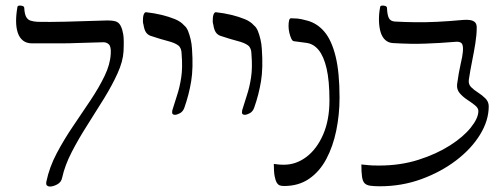

<svg xmlns="http://www.w3.org/2000/svg" viewBox="-20 -671 1844 704"><path d="M150 -5Q161 -58 188 -109Q215 -160 248 -208.5Q281 -257 312 -303.5Q343 -350 363.5 -392.5Q384 -435 386 -473Q388 -500 379 -508.5Q370 -517 356 -516Q308 -515 270.5 -513.5Q233 -512 203 -512Q173 -512 147 -512Q121 -512 98 -512Q77 -512 64 -522.5Q51 -533 45 -551.5Q39 -570 39 -594Q39 -618 44 -646Q45 -650 51 -650.5Q57 -651 63 -649Q69 -647 69 -641Q70 -621 75.5 -610Q81 -599 91.5 -595.5Q102 -592 117 -591Q158 -590 221.5 -591.5Q285 -593 373 -596Q398 -596 408 -591Q418 -586 423 -575Q429 -563 432 -544.5Q435 -526 433 -483Q431 -446 411 -402Q391 -358 361.5 -310Q332 -262 300 -212Q268 -162 243 -113.5Q218 -65 208 -20Q205 -3 190 5Q175 13 163 13Q157 13 152.5 9.5Q148 6 150 -5Z M621 -250Q616 -250 613 -253Q610 -256 612 -267Q620 -294 629.5 -322.5Q639 -351 644.5 -387Q650 -423 646 -472Q646 -495 633.5 -504.5Q621 -514 595.5 -520.5Q570 -527 531 -540Q521 -544 515 -553Q509 -562 506 -581Q504 -587 504 -593Q504 -599 504.5 -605.5Q505 -612 506.5 -616.5Q508 -621 510.5 -624Q513 -627 517 -626Q545 -623 572 -616.5Q599 -610 621 -601Q643 -592 655 -578Q664 -571 669.5 -557.5Q675 -544 679 -527Q683 -510 684 -492Q689 -422 681 -373Q673 -324 656 -276Q651 -262 640 -256Q629 -250 621 -250Z M877 -250Q872 -250 869 -253Q866 -256 868 -267Q876 -294 885.5 -322.5Q895 -351 900.5 -387Q906 -423 902 -472Q902 -495 889.5 -504.5Q877 -514 851.5 -520.5Q826 -527 787 -540Q777 -544 771 -553Q765 -562 762 -581Q760 -587 760 -593Q760 -599 760.5 -605.5Q761 -612 762.5 -616.5Q764 -621 766.5 -624Q769 -627 773 -626Q801 -623 828 -616.5Q855 -610 877 -601Q899 -592 911 -578Q920 -571 925.5 -557.5Q931 -544 935 -527Q939 -510 940 -492Q945 -422 937 -373Q929 -324 912 -276Q907 -262 896 -256Q885 -250 877 -250Z M1102 -514 1057 -520Q1052 -521 1048 -529.5Q1044 -538 1041 -550.5Q1038 -563 1038 -575.5Q1038 -588 1040 -596Q1042 -604 1047 -604Q1058 -604 1070.5 -603Q1083 -602 1108 -595Q1144 -585 1170 -554Q1196 -523 1210.5 -464.5Q1225 -406 1225 -313Q1225 -251 1213 -192.5Q1201 -134 1176.5 -88Q1152 -42 1113.5 -15.5Q1075 11 1022 11Q1013 11 1006.5 9Q1000 7 995 -1Q990 -9 987 -25Q984 -41 984 -70Q992 -69 1000 -68Q1008 -67 1021 -67Q1066 -67 1104 -96Q1142 -125 1165 -178Q1188 -231 1188 -303Q1188 -375 1177.5 -420Q1167 -465 1148 -488Q1129 -511 1102 -514Z M1373 12Q1351 12 1337.5 10Q1324 8 1317 1Q1310 -6 1307.5 -22.5Q1305 -39 1305 -68Q1319 -67 1330 -65.5Q1341 -64 1370 -64Q1448 -64 1514 -85Q1580 -106 1629.5 -137.5Q1679 -169 1706.5 -203.5Q1734 -238 1734 -264Q1734 -275 1721.5 -285Q1709 -295 1693 -305.5Q1677 -316 1665.5 -329.5Q1654 -343 1656 -362Q1662 -406 1669 -436Q1676 -466 1677 -480Q1679 -499 1675 -508.5Q1671 -518 1655 -518Q1620 -515 1592 -513.5Q1564 -512 1538.5 -511Q1513 -510 1485 -510.5Q1457 -511 1421 -513Q1404 -514 1392.5 -524.5Q1381 -535 1375.5 -553.5Q1370 -572 1369.5 -596Q1369 -620 1374 -646Q1375 -650 1381 -650.5Q1387 -651 1393 -649Q1399 -647 1399 -641Q1400 -616 1406 -604.5Q1412 -593 1428 -592Q1466 -590 1503 -589.5Q1540 -589 1582.5 -591Q1625 -593 1679 -598Q1692 -599 1703 -597.5Q1714 -596 1721 -590Q1728 -584 1728 -570Q1728 -544 1723 -512.5Q1718 -481 1711 -446.5Q1704 -412 1699 -378Q1697 -362 1707.5 -351.5Q1718 -341 1733 -331.5Q1748 -322 1760 -310Q1772 -298 1772 -281Q1772 -229 1740 -177Q1708 -125 1652 -82.5Q1596 -40 1524.5 -14Q1453 12 1373 12Z"/></svg>

Font: Noto Rashi Hebrew Light
Style: Regular
Weight: 300
Version: Version 1.006